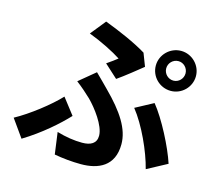

<svg xmlns="http://www.w3.org/2000/svg" viewBox="-117 -930 1233 1123"><g transform="rotate(15 500.0 -368.0)"><path d="M801 -617C801 -649 827 -676 860 -676C892 -676 918 -649 918 -617C918 -585 892 -558 860 -558C827 -558 801 -585 801 -617ZM738 -617C738 -550 793 -496 860 -496C926 -496 981 -550 981 -617C981 -683 926 -738 860 -738C793 -738 738 -683 738 -617ZM454 -554 534 -481C575 -509 652 -571 679 -593L649 -671C581 -713 474 -759 391 -790L317 -698C392 -670 473 -629 517 -600C503 -589 478 -570 454 -554ZM284 -93 302 39C351 48 409 54 464 54C568 54 663 14 663 -120C663 -212 604 -302 497 -409C471 -436 445 -461 416 -490L318 -409C351 -384 385 -354 410 -330C455 -285 524 -195 524 -134C524 -87 489 -69 438 -69C390 -69 338 -77 284 -93ZM838 -16 959 -81C929 -174 851 -326 788 -403L680 -345C747 -262 813 -116 838 -16ZM344 -206 269 -303C209 -239 100 -154 14 -107L90 0C197 -65 288 -146 344 -206Z"/></g></svg>

Font: Source Han Sans CN
Style: Bold
Weight: 700
Designer: Ryoko NISHIZUKA 西塚涼子 (kana, bopomofo & ideographs); Paul D. Hunt (Latin, Greek & Cyrillic); Sandoll Communications 산돌커뮤니
Foundry: Adobe
Version: Version 2.001;hotconv 1.0.107;makeotfexe 2.5.65593